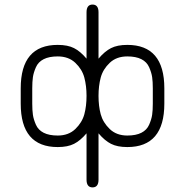

<svg xmlns="http://www.w3.org/2000/svg" viewBox="-20 -648 815 846"><path d="M653.3 -191.4V-258.8Q653.3 -288.1 650.4 -308.1Q647.5 -328.1 637.2 -351.6Q627 -375 603 -387.2Q579.1 -399.4 541 -399.4Q493.2 -399.4 463.4 -371.1Q433.6 -342.8 423.8 -306.2Q414.1 -269.5 414.1 -225.6Q414.1 -180.7 423.8 -144.5Q433.6 -108.4 463.4 -79.6Q493.2 -50.8 541 -50.8Q579.1 -50.8 603 -63Q627 -75.2 637.2 -98.6Q647.5 -122.1 650.4 -142.1Q653.3 -162.1 653.3 -191.4ZM122.1 -191.4Q122.1 -162.1 125 -142.1Q127.9 -122.1 138.2 -98.6Q148.4 -75.2 172.4 -63Q196.3 -50.8 234.4 -50.8Q282.2 -50.8 312 -79.6Q341.8 -108.4 351.6 -144.5Q361.3 -180.7 361.3 -225.6Q361.3 -269.5 351.6 -306.2Q341.8 -342.8 312 -371.1Q282.2 -399.4 234.4 -399.4Q196.3 -399.4 172.4 -387.2Q148.4 -375 138.2 -351.6Q127.9 -328.1 125 -308.1Q122.1 -288.1 122.1 -258.8ZM414.1 143.6Q414.1 177.7 387.7 177.7Q361.3 177.7 361.3 143.6V-60.5Q334 -28.3 306.2 -14.2Q278.3 0 234.4 0Q71.3 0 71.3 -191.4V-258.8Q71.3 -450.2 234.4 -450.2Q278.3 -450.2 306.2 -436Q334 -421.9 361.3 -389.6V-593.8Q361.3 -627.9 387.7 -627.9Q414.1 -627.9 414.1 -593.8V-389.6Q441.4 -421.9 469.2 -436Q497.1 -450.2 541 -450.2Q704.1 -450.2 704.1 -258.8V-191.4Q704.1 0 541 0Q497.1 0 469.2 -14.2Q441.4 -28.3 414.1 -60.5Z"/></svg>

Font: Jura
Style: Book
Weight: 400
Version: Version 2.3